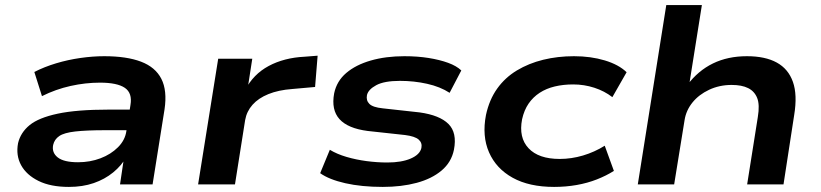

<svg xmlns="http://www.w3.org/2000/svg" viewBox="-20 -725 3228 755"><path d="M251 10Q179 10 131.5 -13.5Q84 -37 63 -75.5Q42 -114 51 -162Q61 -204 96.5 -233Q132 -262 207 -278Q282 -294 408 -294H511L499 -213H395Q320 -213 276 -208Q232 -203 213 -190Q194 -177 189 -155Q183 -125 207 -106Q231 -87 287 -87Q334 -87 375 -102.5Q416 -118 444 -146Q472 -174 477 -210L493 -312Q501 -359 471 -379.5Q441 -400 373 -400Q316 -400 257.5 -387Q199 -374 145 -347L115 -442Q154 -462 200.5 -476Q247 -490 296 -497Q345 -504 390 -504Q478 -504 534.5 -482.5Q591 -461 614.5 -415Q638 -369 627 -295L580 0H452L468 -108H477Q458 -74 425 -47Q392 -20 348.5 -5Q305 10 251 10Z M759 0 838 -494H972L953 -371H944Q976 -433 1036.5 -465.5Q1097 -498 1178 -502L1229 -506L1219 -383L1129 -375Q1075 -371 1035.5 -355Q996 -339 973 -313Q950 -287 944 -253L904 0Z M1485 10Q1402 10 1338 -4.5Q1274 -19 1239 -44L1277 -136Q1305 -119 1342.5 -108Q1380 -97 1421.5 -91.5Q1463 -86 1503 -86Q1559 -86 1595 -101.5Q1631 -117 1637 -143Q1641 -163 1626.5 -176Q1612 -189 1573 -194L1426 -210Q1348 -220 1315 -256.5Q1282 -293 1294 -358Q1304 -406 1341.5 -438Q1379 -470 1438 -487Q1497 -504 1570 -504Q1622 -504 1665.5 -497Q1709 -490 1742 -478Q1775 -466 1794 -448L1748 -360Q1711 -384 1659.5 -395.5Q1608 -407 1553 -407Q1491 -407 1459.5 -390Q1428 -373 1423 -351Q1419 -330 1432.5 -316.5Q1446 -303 1485 -299L1630 -283Q1709 -272 1743.5 -237.5Q1778 -203 1765 -136Q1755 -87 1716.5 -54.5Q1678 -22 1618.5 -6Q1559 10 1485 10Z M2159 10Q2061 10 1996 -26Q1931 -62 1903 -126Q1875 -190 1891 -273Q1904 -333 1935 -376.5Q1966 -420 2012.5 -448Q2059 -476 2116 -490Q2173 -504 2237 -504Q2303 -504 2358 -487.5Q2413 -471 2444 -441L2388 -343Q2357 -367 2317 -380Q2277 -393 2234 -393Q2195 -393 2161.5 -385Q2128 -377 2102 -360Q2076 -343 2058.5 -317.5Q2041 -292 2033 -256Q2019 -184 2058.5 -142Q2098 -100 2181 -100Q2227 -100 2272.5 -113.5Q2318 -127 2358 -152L2394 -53Q2364 -34 2327 -19.5Q2290 -5 2247.5 2.5Q2205 10 2159 10Z M2488 0 2600 -705H2740L2690 -391H2683Q2725 -447 2783.5 -475.5Q2842 -504 2917 -504Q2989 -504 3034.5 -479Q3080 -454 3098 -403Q3116 -352 3103 -273L3061 0H2918L2960 -265Q2968 -313 2957.5 -339.5Q2947 -366 2922 -378.5Q2897 -391 2857 -391Q2809 -391 2768.5 -372Q2728 -353 2703 -322Q2678 -291 2672 -253L2631 0Z"/></svg>

Font: Nunito Sans 10pt Expanded
Style: Bold Italic
Weight: 700
Width: 7
Italic angle: -9°
Designer: Vernon Adams
Foundry: Vernon Adams
Version: Version 3.101;gftools[0.9.27]